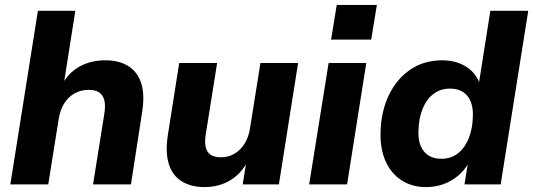

<svg xmlns="http://www.w3.org/2000/svg" viewBox="-20 -749 2166 780"><path d="M22 0 134 -705H286L238 -401H230Q256 -452 302 -478Q348 -504 408 -504Q463 -504 500.5 -481Q538 -458 553.5 -411.5Q569 -365 557 -291L512 0H358L404 -288Q409 -320 404 -341Q399 -362 383.5 -373Q368 -384 341 -384Q308 -384 282 -369Q256 -354 240 -327.5Q224 -301 218 -263L176 0Z M810 11Q757 11 719 -12Q681 -35 666 -82Q651 -129 662 -201L708 -493H862L816 -204Q811 -174 815.5 -152.5Q820 -131 835.5 -120.5Q851 -110 877 -110Q909 -110 933.5 -125Q958 -140 974.5 -167Q991 -194 996 -230L1038 -493H1191L1113 0H966L981 -94H986Q960 -43 914.5 -16Q869 11 810 11Z M1325 -588 1348 -729H1511L1488 -588ZM1236 0 1315 -493H1468L1390 0Z M1711 11Q1653 11 1610.5 -17Q1568 -45 1546 -95Q1524 -145 1526 -212Q1528 -296 1559.5 -362Q1591 -428 1646.5 -466Q1702 -504 1777 -504Q1832 -504 1873 -478.5Q1914 -453 1930 -406L1925 -407L1972 -705H2126L2014 0H1867L1881 -87H1884Q1866 -56 1839.5 -34Q1813 -12 1780.5 -0.5Q1748 11 1711 11ZM1773 -104Q1813 -104 1841 -126.5Q1869 -149 1884.5 -188Q1900 -227 1901 -276Q1903 -330 1878.5 -359.5Q1854 -389 1808 -389Q1769 -389 1740.5 -367Q1712 -345 1696.5 -306Q1681 -267 1680 -217Q1678 -163 1702.5 -133.5Q1727 -104 1773 -104Z"/></svg>

Font: Nunito Sans 11pt ExtraBold
Style: Italic
Weight: 800
Italic angle: -9°
Version: Version 3.101;gftools[0.9.27]